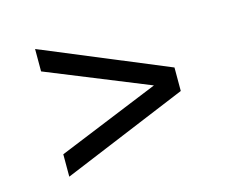

<svg xmlns="http://www.w3.org/2000/svg" viewBox="-67 -672 700 584"><g transform="rotate(-15 283.0 -380.0)"><path d="M85 -179V-249.5L405.5 -380.5L85 -510.5V-581L480 -417V-343Z"/></g></svg>

Font: Encode Sans Exp
Style: Regular
Weight: 400
Width: 7
Designer: Multiple Designers
Foundry: Impallari Type
Version: Version 3.002; ttfautohint (v1.8.3) -l 8 -r 50 -G 200 -x 14 